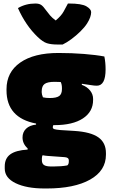

<svg xmlns="http://www.w3.org/2000/svg" viewBox="-20 -871 640 1091"><path d="M336 -618H307Q270 -618 246.5 -625.5Q223 -633 194 -661Q126 -726 82 -825Q126 -851 181 -851Q202 -851 214 -843Q226 -835 242 -812Q253 -797 264.5 -783.5Q276 -770 296 -755H297Q328 -781 341.5 -805.5Q355 -830 366 -851H372Q444 -851 471 -835Q498 -819 498 -802Q498 -789 492.5 -773Q487 -757 475 -738Q461 -716 436.5 -692Q412 -668 385.5 -648.5Q359 -629 336 -618ZM108 -90Q108 -120 128 -139.5Q148 -159 185 -163V-169Q17 -201 17 -358V-364Q17 -461 95 -515.5Q173 -570 312 -570Q388 -570 457 -564.5Q526 -559 573 -550Q580 -516 580 -477Q580 -384 530 -384Q516 -384 495.5 -387.5Q475 -391 445 -395V-389Q475 -378 492 -356.5Q509 -335 509 -309V-303Q509 -236 451 -198Q393 -160 290 -160Q286 -160 283 -160Q280 -154 280 -147Q280 -140 289.5 -137Q299 -134 323 -132L404 -127Q496 -121 539 -90.5Q582 -60 582 -1V8Q582 99 492 149.5Q402 200 245 200H233Q131 200 69 170Q7 140 7 87V74Q7 29 38.5 6Q70 -17 137 -21V-28Q108 -54 108 -90ZM224 -318Q241 -314 263 -314Q301 -314 316.5 -325.5Q332 -337 332 -365V-371Q332 -391 325 -405Q308 -406 290 -406Q250 -406 233.5 -394Q217 -382 217 -352V-346Q217 -335 224 -318ZM271 75H284Q329 75 362 69Q371 63 371 47V39Q371 24 348 22L251 15Q236 14 222 11Q218 18 218 29V40Q218 59 230.5 67Q243 75 271 75Z"/></svg>

Font: Recursive Sn Csl St XBk
Style: Regular
Weight: 1000
Version: Version 1.079;hotconv 1.0.112;makeotfexe 2.5.65598; ttfautoh